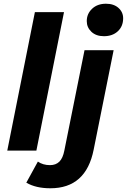

<svg xmlns="http://www.w3.org/2000/svg" viewBox="-20 -807 680 1029"><path d="M19 0 167 -742H323L175 0ZM250 202Q172 202 121 172L183 59Q210 78 248 78Q279 78 298 59.5Q317 41 325 -1L433 -538H589L482 -5Q441 202 250 202ZM537 -613Q495 -613 470 -636.5Q445 -660 445 -694Q445 -733 473.5 -760Q502 -787 548 -787Q590 -787 615 -764.5Q640 -742 640 -709Q640 -666 611.5 -639.5Q583 -613 537 -613Z"/></svg>

Font: Montserrat
Style: Bold Italic
Weight: 700
Italic angle: -11.3°
Designer: Julieta Ulanovsky
Foundry: Julieta Ulanovsky
Version: Version 9.000; ttfautohint (v1.8.4.7-5d5b)